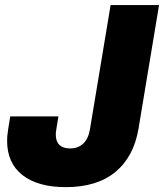

<svg xmlns="http://www.w3.org/2000/svg" viewBox="-20 -748 665 778"><path d="M246.6 10.3Q133.8 10.3 71.3 -38.3Q8.8 -86.9 8.8 -177.7Q8.8 -186 9.5 -196.3Q10.3 -206.5 13.2 -225.1Q16.1 -243.7 21.5 -276.4H216.8Q211.9 -246.6 209.5 -232.2Q207 -217.8 206.5 -211.9Q206.1 -206.1 206.1 -202.6Q206.1 -174.8 220.9 -160.6Q235.8 -146.5 264.2 -146.5Q296.4 -146.5 317.4 -166.3Q338.4 -186 344.7 -225.6L428.2 -727.5H624.5L541.5 -228Q522.5 -113.3 448 -51.5Q373.5 10.3 246.6 10.3Z"/></svg>

Font: Inter 18pt Black
Style: Italic
Weight: 900
Italic angle: -9.3988°
Designer: Rasmus Andersson
Foundry: rsms
Version: Version 4.001;git-66647c0bb